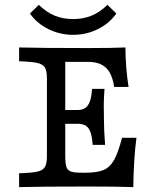

<svg xmlns="http://www.w3.org/2000/svg" viewBox="-20 -765 652 785"><path d="M171.8 -125.8V-445.2Q171.8 -475 163.7 -488.7Q155.6 -502.4 132.7 -507.7Q109.7 -512.9 58.1 -514.5V-571Q145.2 -568.5 340.3 -568.5Q441.9 -568.5 492.7 -571Q493.5 -487.1 505.6 -409.7H446.8Q441.1 -446.8 428.2 -469Q415.3 -491.1 393.5 -501.6Q371.8 -512.1 338.7 -512.1H246.8V-125.8Q246.8 -96 251.6 -82.3Q256.5 -68.5 269.8 -63.7Q283.1 -58.9 312.1 -58.9H330.6Q378.2 -58.9 404 -70.2Q429.8 -81.5 446.4 -110.9Q462.9 -140.3 479 -201.6H537.9Q526.6 -117.7 525 0Q456.5 -2.4 340.3 -2.4Q145.2 -2.4 58.1 0V-56.5Q109.7 -58.1 132.7 -63.3Q155.6 -68.5 163.7 -82.3Q171.8 -96 171.8 -125.8ZM222.6 -315.3H329.8V-258.9H222.6ZM297.6 -258.9V-315.3Q316.9 -315.3 329 -323.8Q341.1 -332.3 347.6 -350.8Q354 -369.4 356.5 -401.6H407.3Q404.8 -367.7 404.4 -344.8Q404 -321.8 404.8 -304V-287.1Q404.8 -232.3 409.7 -172.6H358.9Q356.5 -205.6 350 -224.2Q343.5 -242.7 331 -250.8Q318.5 -258.9 297.6 -258.9ZM102.4 -709.7 138.7 -745.2Q169.4 -715.3 203.2 -701.2Q237.1 -687.1 279 -687.1Q321 -687.1 354.8 -701.2Q388.7 -715.3 419.4 -745.2L455.6 -709.7Q427.4 -669.4 380.2 -646Q333.1 -622.6 279 -622.6Q225 -622.6 177.8 -646Q130.6 -669.4 102.4 -709.7Z"/></svg>

Font: Playfair Micro SmCond SmLight
Style: Regular
Weight: 360
Width: 4
Designer: Claus Eggers Sørensen
Foundry: Claus Eggers Sørensen
Version: Version 2.100;Glyphs 3.2 (3219)